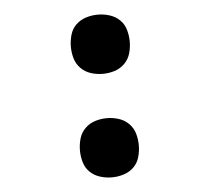

<svg xmlns="http://www.w3.org/2000/svg" viewBox="-44 -575 688 630"><g transform="rotate(-5 300.0 -260.0)"><path d="M300 8Q280 8 261 2Q242 -4 228 -17.5Q214 -31 208.5 -50.5Q203 -70 203 -89Q203 -109 208.5 -128Q214 -147 228 -161Q242 -175 261 -181Q280 -187 300 -187Q320 -187 339 -181Q358 -175 372 -161Q386 -147 391.5 -128Q397 -109 397 -89Q397 -70 391.5 -50.5Q386 -31 372 -17.5Q358 -4 339 2Q320 8 300 8ZM300 -333Q280 -333 261 -339Q242 -345 228 -359Q214 -373 208.5 -392Q203 -411 203 -431Q203 -450 208.5 -469.5Q214 -489 228 -502.5Q242 -516 261 -522Q280 -528 300 -528Q320 -528 339 -522Q358 -516 372 -502.5Q386 -489 391.5 -469.5Q397 -450 397 -431Q397 -411 391.5 -392Q386 -373 372 -359Q358 -345 339 -339Q320 -333 300 -333Z"/></g></svg>

Font: Iosevka HT Extended
Style: Bold
Weight: 700
Width: 7
Monospace: yes
Designer: Belleve Invis
Foundry: Belleve Invis
Version: Version 32.3.0; ttfautohint (v1.8.4)